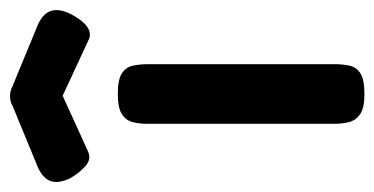

<svg xmlns="http://www.w3.org/2000/svg" viewBox="-268 -535 747 383"><g transform="rotate(-90 105.5 -343.5)"><path d="M109 10Q82 10 69.5 1.5Q57 -7 53.5 -20.5Q50 -34 50 -51V-423Q50 -439 53.5 -452.5Q57 -466 69.5 -474Q82 -482 110 -482Q138 -482 150.5 -474Q163 -466 166 -452Q169 -438 169 -421V-50Q169 -33 166 -19.5Q163 -6 150.5 2Q138 10 109 10ZM106 -697Q112 -697 116.5 -695.5Q121 -694 125 -692L244 -643Q269 -633 275 -616Q281 -599 268 -574Q257 -553 244 -543.5Q231 -534 218 -540L106 -592L-6 -541Q-20 -535 -33 -545.5Q-46 -556 -58 -576Q-70 -600 -64 -616.5Q-58 -633 -33 -643L86 -692Q89 -694 94 -695.5Q99 -697 106 -697Z"/></g></svg>

Font: Fredoka Expanded Medium
Style: Regular
Weight: 500
Width: 7
Designer: Ben Nathan
Foundry: Milena B. Brandão, Ben Nathan
Version: Version 2.001